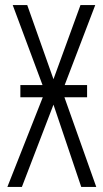

<svg xmlns="http://www.w3.org/2000/svg" viewBox="-20 -734 406 754"><path d="M60 -400H147L30 -714H87L190 -423L296 -714H354L234 -400H322V-352H233L358 0H299L190 -323L66 0H9L148 -352H60Z"/></svg>

Font: Noto Sans ExtraCondensed Light
Style: Regular
Weight: 300
Width: 2
Designer: Monotype Design Team
Foundry: Monotype Imaging Inc.
Version: Version 2.013; ttfautohint (v1.8.4.7-5d5b)